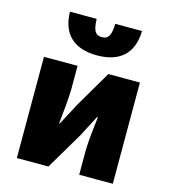

<svg xmlns="http://www.w3.org/2000/svg" viewBox="-110 -828 810 916"><g transform="rotate(15 295.0 -370.0)"><path d="M58 0H214L323 -184C337 -212 362 -258 377 -288H381C374 -227 366 -162 366 -113V0H532V-500H376L268 -316C254 -287 228 -242 213 -212H210C216 -272 224 -338 224 -387V-500H58ZM300 -572C416 -572 476 -632 478 -740H346C344 -685 334 -662 300 -662C266 -662 256 -685 254 -740H122C124 -632 184 -572 300 -572Z"/></g></svg>

Font: Source Sans Pro Black
Style: Regular
Weight: 900
Designer: Paul D. Hunt
Foundry: Adobe Systems Incorporated
Version: Version 3.006;hotconv 1.0.111;makeotfexe 2.5.65597